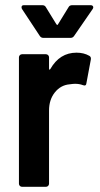

<svg xmlns="http://www.w3.org/2000/svg" viewBox="-20 -720 385 740"><path d="M324 -505Q332 -501 330 -490L313 -399Q312 -387 299 -392Q286 -397 269 -397Q262 -397 248 -395Q214 -392 191.5 -364Q169 -336 169 -294V-12Q169 -7 165.5 -3.5Q162 0 157 0H65Q60 0 56.5 -3.5Q53 -7 53 -12V-499Q53 -504 56.5 -507.5Q60 -511 65 -511H157Q162 -511 165.5 -507.5Q169 -504 169 -499V-456Q169 -452 170.5 -451.5Q172 -451 174 -454Q210 -517 275 -517Q303 -517 324 -505ZM63 -692Q63 -700 72 -700H143Q153 -700 157 -692L197 -627Q199 -624 201 -624Q203 -624 204 -627L244 -692Q248 -700 258 -700H329Q336 -700 338.5 -695.5Q341 -691 337 -685L266 -582Q261 -574 252 -574H147Q138 -574 133 -582L65 -685Q63 -688 63 -692Z"/></svg>

Font: Barlow Semi Condensed SemiBold
Style: Regular
Weight: 600
Width: 4
Designer: Jeremy Tribby
Foundry: Tribby Type
Version: Version 1.408